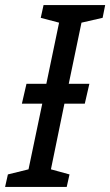

<svg xmlns="http://www.w3.org/2000/svg" viewBox="-40 -734 433 754"><path d="M-20 0 -9 -49 72 -69 126 -327H46L64 -405H142L192 -645L120 -664L131 -714H373L363 -664L280 -645L230 -405H311L293 -327H213L160 -69L233 -49L222 0Z"/></svg>

Font: Noto Sans Display
Style: Italic
Weight: 400
Italic angle: -12°
Designer: Monotype Design Team
Foundry: Monotype Imaging Inc.
Version: Version 2.003